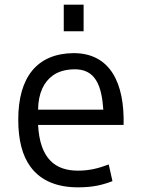

<svg xmlns="http://www.w3.org/2000/svg" viewBox="-20 -802 624 832"><path d="M112.3 -79.1C157.7 -17.1 230 9.8 317.9 9.8C384.3 9.8 425.3 -1 467.3 -17.1L451.2 -89.4C406.2 -72.3 366.7 -62.5 317.9 -62.5C221.7 -62.5 152.8 -111.8 145 -260.7H515.6C520 -441.9 458 -571.8 298.8 -571.8C141.6 -570.3 59.1 -468.8 59.1 -283.7C59.1 -194.3 77.1 -126.5 112.3 -79.1ZM145 -326.7C146 -399.9 170.9 -447.3 208.5 -474.6C233.4 -492.7 264.6 -500.5 296.9 -501.5C397 -506.3 420.9 -424.8 427.7 -326.7ZM256.3 -666.5H342.3V-781.7H256.3Z"/></svg>

Font: Duru Sans
Style: Regular
Weight: 400
Designer: Onur Yazıcıgil
Foundry: Onur Yazıcıgil
Version: Version 1.002